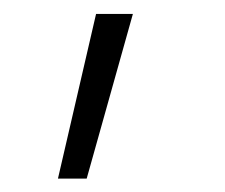

<svg xmlns="http://www.w3.org/2000/svg" viewBox="-20 -74 328 280"><path d="M106.4 186.5H64.5L120.1 -53.7H173.8Z"/></svg>

Font: Pretendard GOV ExtraLight
Style: Regular
Weight: 200
Designer: Base glyphs from Inter by Rasmus Andersson; Hangeul glyphs from Noto Sans CJK(Source Han Sans) by Jang Soo-young and Kan
Foundry: Kil Hyung-jin
Version: Version 1.309